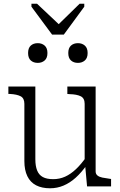

<svg xmlns="http://www.w3.org/2000/svg" viewBox="-20 -1002 647 1032"><path d="M260 -816H323L433 -966V-982H408L273 -850L318 -851L179 -982H149V-966ZM170 -537V-146Q170 -110 179.5 -86Q189 -62 210 -50.5Q231 -39 266 -39Q300 -39 330 -52.5Q360 -66 388.5 -93Q417 -120 444 -159L447 -116Q418 -75 387 -47Q356 -19 321.5 -4.5Q287 10 249 10Q205 10 174 -6Q143 -22 127 -55Q111 -88 111 -136V-444Q111 -474 91 -484.5Q71 -495 34 -497H25V-537ZM494 -537V-81Q494 -67 503.5 -59Q513 -51 530 -47.5Q547 -44 570 -41L577 -40V0H448L437 -120L435 -125V-444Q435 -474 414 -484.5Q393 -495 354 -496L342 -497V-537ZM235 -717Q235 -690 220 -677Q205 -664 183 -664Q160 -664 145.5 -677Q131 -690 131 -717Q131 -744 145.5 -757Q160 -770 183 -770Q205 -770 220 -757Q235 -744 235 -717ZM451 -717Q451 -690 436 -677Q421 -664 399 -664Q376 -664 361.5 -677Q347 -690 347 -717Q347 -744 361.5 -757Q376 -770 399 -770Q421 -770 436 -757Q451 -744 451 -717Z"/></svg>

Font: Roboto Serif SemiCondensed ExtraLight
Style: Regular
Weight: 250
Width: 4
Designer: Greg Gazdowicz
Foundry: Commercial Type
Version: Version 1.007